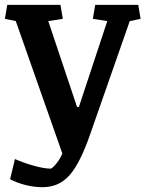

<svg xmlns="http://www.w3.org/2000/svg" viewBox="-30 -550 601 793"><path d="M550.8 -472.2 505.9 -462.9 343.3 2Q301.3 124 257.3 173.6Q213.4 223.1 146 223.1Q111.3 223.1 76.2 214.4Q41 205.6 11.7 190.4L31.7 106.9Q68.4 123 110.6 134.8Q152.8 146.5 180.7 146.5Q191.4 140.1 204.8 123Q218.3 106 227.5 84L35.2 -462.9L-9.8 -472.2L0 -529.8H219.7L229.5 -472.2L169.4 -462.9L288.1 -108.4H295.9L413.1 -462.9L353.5 -472.2L363.3 -529.8H541Z"/></svg>

Font: Noticia Text
Style: Bold
Weight: 700
Designer: JM Sole
Foundry: JM Sole
Version: Version 1.003